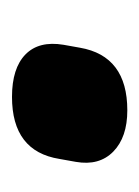

<svg xmlns="http://www.w3.org/2000/svg" viewBox="25 -252 237 328"><g transform="rotate(-90 144.0 -87.5)"><path d="M120 11Q74 11 49.5 -13Q25 -37 32 -77L37 -105Q50 -186 143 -186Q192 -186 215.5 -163Q239 -140 232 -98L227 -70Q213 11 120 11Z"/></g></svg>

Font: Sofia Sans Semi Condensed Black
Style: Italic
Weight: 900
Italic angle: -9°
Version: Version 4.100